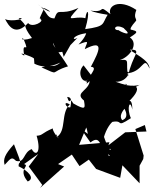

<svg xmlns="http://www.w3.org/2000/svg" viewBox="-31 -868 785 949"><path d="M352 -681C318 -661 328 -702 420 -706C364 -739 435 -727 357 -648C419 -673 397 -658 388 -625C485 -675 462 -619 418 -538C460 -535 401 -491 397 -454C429 -479 424 -494 390 -463C436 -478 476 -425 382 -545C341 -504 389 -435 411 -487C427 -420 329 -415 384 -371C390 -335 395 -320 331 -357C311 -395 316 -341 301 -389C315 -387 326 -386 317 -338C296 -331 277 -374 314 -352C268 -309 299 -223 250 -191C230 -243 274 -137 297 -165C248 -173 223 -237 231 -234C172 -209 182 -199 150 -197C175 -111 145 -94 126 -131C83 -116 93 -60 48 -73C27 -94 23 -87 -8 -53C-16 -80 -9 -103 38 -155C89 -26 60 -86 61 -46C108 -24 144 14 106 29C54 -33 120 -47 88 -57L158 -107L111 -45L178 46L167 61L286 -45L256 -57L324 -104L362 -47L408 -79L444 -33L563 11L574 -51L659 38V-49L677 -82L679 -99L638 -230L685 -250L693 -218L588 -214L505 -150L510 -165L360 -152L419 -295C369 -248 395 -267 403 -206C372 -232 363 -237 416 -164C471 -206 455 -136 512 -99C502 -86 488 -149 518 -130C455 -107 515 -98 512 -140C492 -141 478 -225 481 -185C509 -285 568 -283 509 -262C591 -284 532 -229 616 -284C593 -333 612 -384 623 -326C623 -413 583 -342 569 -355C572 -350 620 -290 573 -274C539 -314 646 -375 587 -349C633 -390 658 -424 641 -439C681 -462 654 -436 594 -447C573 -468 638 -429 540 -464C603 -460 624 -538 587 -505C682 -506 676 -602 708 -529C709 -571 626 -607 611 -622C677 -625 622 -596 602 -492C588 -563 616 -577 561 -571C612 -587 656 -652 611 -683C658 -713 656 -715 581 -728C632 -683 566 -709 555 -719C517 -717 543 -775 625 -695C634 -733 586 -702 642 -766C644 -777 628 -780 643 -819C554 -878 499 -836 515 -798C449 -851 498 -804 421 -815C410 -820 418 -808 501 -795C472 -749 493 -738 390 -724C419 -823 397 -827 391 -778C334 -793 280 -746 357 -829C259 -785 260 -837 238 -777C195 -778 205 -813 156 -847C204 -806 245 -800 188 -828C151 -750 171 -788 169 -773C191 -764 129 -728 108 -754C44 -687 12 -739 -6 -774C23 -757 112 -779 61 -779C118 -726 71 -754 127 -680C56 -657 81 -694 88 -669C119 -593 73 -678 89 -593C43 -618 127 -589 137 -579L139 -553C173 -537 208 -531 268 -559C232 -529 224 -551 174 -535C270 -493 209 -511 305 -540C259 -613 228 -645 231 -656C266 -587 236 -628 243 -620C229 -663 206 -596 277 -612L284 -587L317 -645Z"/></svg>

Font: Hussar Lance
Style: ExBd
Weight: 700
Foundry: Cannot Into Space Fonts, PlusOne Fonts
Version: Version 2.270